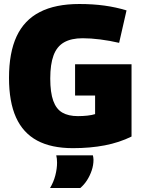

<svg xmlns="http://www.w3.org/2000/svg" viewBox="-20 -730 714 959"><path d="M25 -341Q25 -467 63 -548.5Q101 -630 179 -670Q257 -710 376 -710Q411 -710 442 -708Q473 -706 502 -702Q531 -698 558.5 -692Q586 -686 612 -678L575 -516Q528 -527 480.5 -533Q433 -539 393 -539Q336 -539 300 -518.5Q264 -498 247.5 -453.5Q231 -409 231 -338Q231 -268 246 -226.5Q261 -185 291.5 -167.5Q322 -150 369 -150Q394 -150 416.5 -152.5Q439 -155 455 -160V-253H355V-409H637V-48Q576 -18 503.5 -4Q431 10 344 10Q236 10 165.5 -28Q95 -66 60 -143.5Q25 -221 25 -341ZM230 209Q248 179 256.5 145.5Q265 112 265 83Q265 72 264 63Q263 54 261 46H444Q445 51 446 56.5Q447 62 447 68Q447 95 438 121.5Q429 148 414.5 170.5Q400 193 381 209Z"/></svg>

Font: Georama ExtraCondensed Thin ExtraBold
Style: Regular
Weight: 800
Version: Version 1.001